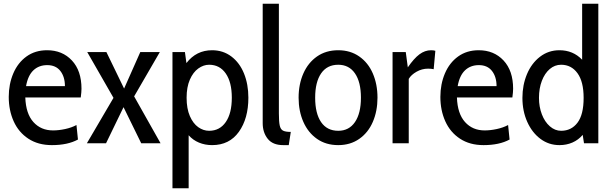

<svg xmlns="http://www.w3.org/2000/svg" viewBox="-20 -770 3291 1032"><path d="M27 -249Q27 -318 51.5 -375.5Q76 -433 122.5 -466.5Q169 -500 233 -500Q315 -500 366.5 -445Q418 -390 418 -293Q418 -276 414 -246H116Q119 -159 159.5 -114Q200 -69 265 -69Q296 -69 330.5 -76.5Q365 -84 391 -98L399 -20Q344 10 259 10Q185 10 132.5 -24.5Q80 -59 53.5 -118Q27 -177 27 -249ZM329 -307Q329 -357 304.5 -388.5Q280 -420 234 -420Q189 -420 159.5 -392Q130 -364 120 -307Z M590 -244 449 -490H552L647 -294L734 -490H839L701 -252L843 0H739L644 -194L550 0H447Z M1315 -245Q1315 -133 1264 -61.5Q1213 10 1120 10Q1082 10 1049.5 -3.5Q1017 -17 994 -43V242H907V-490H974L982 -431Q1035 -500 1120 -500Q1179 -500 1223.5 -466.5Q1268 -433 1291.5 -375Q1315 -317 1315 -245ZM1226 -245Q1226 -328 1193.5 -375Q1161 -422 1104 -422Q1074 -422 1046 -402Q1018 -382 1000.5 -342Q983 -302 983 -245Q983 -186 1000.5 -146Q1018 -106 1045.5 -86.5Q1073 -67 1104 -67Q1161 -67 1193.5 -114Q1226 -161 1226 -245Z M1392 -108V-750H1479V-160Q1479 -116 1483.5 -95.5Q1488 -75 1501 -68Q1514 -61 1543 -61L1532 10H1502Q1446 10 1419 -24Q1392 -58 1392 -108Z M1585 -245Q1585 -317 1610.5 -375Q1636 -433 1684 -466.5Q1732 -500 1798 -500Q1863 -500 1911 -466.5Q1959 -433 1984 -375Q2009 -317 2009 -245Q2009 -173 1984 -115Q1959 -57 1911 -23.5Q1863 10 1798 10Q1732 10 1684 -23.5Q1636 -57 1610.5 -115Q1585 -173 1585 -245ZM1920 -245Q1920 -329 1888 -375.5Q1856 -422 1798 -422Q1738 -422 1706 -375.5Q1674 -329 1674 -245Q1674 -160 1706 -113.5Q1738 -67 1798 -67Q1856 -67 1888 -114Q1920 -161 1920 -245Z M2090 -490H2161L2172 -408Q2205 -456 2234.5 -478Q2264 -500 2297 -500Q2310 -500 2320 -497L2311 -398Q2298 -401 2281 -401Q2248 -401 2219 -384.5Q2190 -368 2177 -346V0H2090Z M2347 -249Q2347 -318 2371.5 -375.5Q2396 -433 2442.5 -466.5Q2489 -500 2553 -500Q2635 -500 2686.5 -445Q2738 -390 2738 -293Q2738 -276 2734 -246H2436Q2439 -159 2479.5 -114Q2520 -69 2585 -69Q2616 -69 2650.5 -76.5Q2685 -84 2711 -98L2719 -20Q2664 10 2579 10Q2505 10 2452.5 -24.5Q2400 -59 2373.5 -118Q2347 -177 2347 -249ZM2649 -307Q2649 -357 2624.5 -388.5Q2600 -420 2554 -420Q2509 -420 2479.5 -392Q2450 -364 2440 -307Z M3196 -750V0H3119L3112 -45Q3089 -18 3057 -4Q3025 10 2987 10Q2930 10 2885 -23.5Q2840 -57 2814 -115Q2788 -173 2788 -244Q2788 -313 2812.5 -371.5Q2837 -430 2882.5 -465Q2928 -500 2987 -500Q3060 -500 3109 -449V-750ZM3117 -244Q3117 -331 3084 -376.5Q3051 -422 2996 -422Q2962 -422 2935 -399Q2908 -376 2892.5 -335.5Q2877 -295 2877 -244Q2877 -196 2892.5 -155.5Q2908 -115 2935.5 -91Q2963 -67 2996 -67Q3051 -67 3084 -110.5Q3117 -154 3117 -244Z"/></svg>

Font: Cabin Condensed
Style: Regular
Weight: 400
Width: 3
Designer: Pablo Impallari
Foundry: Pablo Impallari. http://www.impallari.com Igino Marini. http://www.ikern.com
Version: Version 2.200